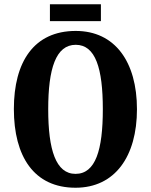

<svg xmlns="http://www.w3.org/2000/svg" viewBox="-20 -870 707 900"><path d="M214 -771H453V-850H214ZM334 10C519 10 622 -137 622 -358C622 -580 519 -725 335 -725C139 -725 45 -580 45 -359C45 -137 139 10 334 10ZM334 -55C242 -55 206 -167 206 -358C206 -549 242 -660 335 -660C428 -660 462 -549 462 -358C462 -167 428 -55 334 -55Z"/></svg>

Font: Noto Serif Lao ExtraCondensed ExtraBold
Style: Regular
Weight: 800
Width: 2
Designer: Monotype Design Team
Foundry: Monotype Imaging Inc.
Version: Version 2.003